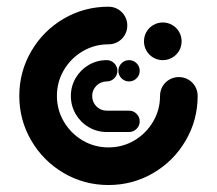

<svg xmlns="http://www.w3.org/2000/svg" viewBox="-20 -542 641 567"><path d="M329.6 -333Q329.6 -345.9 338.9 -355.2Q348.1 -364.4 361.1 -364.4Q374.1 -364.4 383.3 -355.2Q392.6 -345.9 392.6 -333Q392.6 -320 383.3 -310.7Q374.1 -301.5 361.1 -301.5Q348.1 -301.5 338.9 -310.7Q329.6 -320 329.6 -333ZM392.6 -183.7Q392.6 -170.7 383.3 -161.5Q374.1 -152.2 361.1 -152.2H295.2Q266.3 -152.2 242 -166.5Q217.8 -180.7 203.5 -205.2Q189.3 -229.6 189.3 -258.5Q189.3 -287.4 203.5 -311.7Q217.8 -335.9 242 -350.2Q266.3 -364.4 295.2 -364.4Q308.1 -364.4 317.4 -355.2Q326.7 -345.9 326.7 -333Q326.7 -320 317.4 -310.7Q308.1 -301.5 295.2 -301.5Q277.4 -301.5 264.8 -288.9Q252.2 -276.3 252.2 -258.5Q252.2 -240.4 264.8 -227.8Q277.4 -215.2 295.2 -215.2H361.1Q374.1 -215.2 383.3 -205.9Q392.6 -196.7 392.6 -183.7ZM460.7 -475.6Q475.9 -475.6 488.7 -468.1Q501.5 -460.7 508.9 -448Q516.3 -435.2 516.3 -420Q516.3 -404.8 508.9 -392Q501.5 -379.3 488.7 -371.9Q475.9 -364.4 460.7 -364.4Q445.6 -364.4 432.8 -371.9Q420 -379.3 412.6 -392Q405.2 -404.8 405.2 -420Q405.2 -435.2 412.6 -448Q420 -460.7 432.8 -468.1Q445.6 -475.6 460.7 -475.6ZM508.1 -314.4Q523.3 -314.4 536.1 -307Q548.9 -299.6 556.3 -286.9Q563.7 -274.1 563.7 -258.9Q563.7 -187.4 528.3 -126.9Q493 -66.3 432.4 -30.9Q371.9 4.4 300.4 4.4Q228.9 4.4 168.3 -30.9Q107.8 -66.3 72.4 -126.9Q37 -187.4 37 -258.9Q37 -330.4 72.4 -390.9Q107.8 -451.5 168.3 -486.9Q228.9 -522.2 300.4 -522.2Q315.6 -522.2 328.3 -514.8Q341.1 -507.4 348.5 -494.6Q355.9 -481.9 355.9 -466.7Q355.9 -451.5 348.5 -438.7Q341.1 -425.9 328.3 -418.5Q315.6 -411.1 300.4 -411.1Q258.9 -411.1 224.1 -390.6Q189.3 -370 168.7 -335.2Q148.1 -300.4 148.1 -258.9Q148.1 -217.4 168.7 -182.6Q189.3 -147.8 224.1 -127.2Q258.9 -106.7 300.4 -106.7Q341.9 -106.7 376.7 -127.2Q411.5 -147.8 432 -182.6Q452.6 -217.4 452.6 -258.9Q452.6 -274.1 460 -286.9Q467.4 -299.6 480.2 -307Q493 -314.4 508.1 -314.4Z"/></svg>

Font: 26F Galaxy Hebrew Black
Style: Regular
Weight: 900
Designer: C₂₉H₂₅N₃O₅
Version: Version 1.000